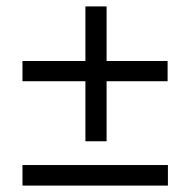

<svg xmlns="http://www.w3.org/2000/svg" viewBox="-20 -595 590 598"><path d="M246 -155V-342H50V-405H246V-575H312V-405H502V-342H312V-155ZM50 -17V-81H503V-17Z"/></svg>

Font: Inconsolata SemiExpanded
Style: Regular
Weight: 400
Width: 6
Monospace: yes
Designer: Raph Levien, Cyreal, Brenton Simpson
Foundry: Raph Levien, Cyreal, Google
Version: Version 3.000; ttfautohint (v1.8.2.53-6de2)